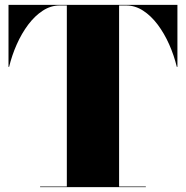

<svg xmlns="http://www.w3.org/2000/svg" viewBox="-20 -770 764 790"><path d="M145 -2.5H255V-747.5H225.5Q189 -747.5 156.2 -726.2Q123.5 -705 96.2 -668.8Q69 -632.5 49 -587.5Q29 -542.5 17.5 -495H15V-750H710V-495H707.5Q696 -542.5 676 -587.5Q656 -632.5 628.8 -668.8Q601.5 -705 568.8 -726.2Q536 -747.5 499.5 -747.5H470V-2.5H580V0H145Z"/></svg>

Font: Bodoni* 72pt Fatface
Style: Regular
Weight: 900
Version: Version 2.3